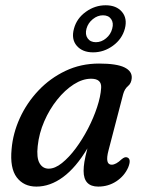

<svg xmlns="http://www.w3.org/2000/svg" viewBox="-20 -698 550 728"><path d="M391.5 -128Q377 -73.5 403.5 -73.5Q419.5 -73.5 441 -94Q454 -105 462.5 -101Q479 -95 466 -63Q451.5 -30.5 421 -10.5Q390.5 9.5 352.5 9.5Q297 9.5 297 -50Q297 -65.5 300 -84.2Q303 -103 311.5 -135.5Q268 -62.5 219 -26.5Q170 9.5 118 9.5Q70 9.5 43.5 -25.5Q17 -60.5 24 -133Q29 -192.5 55.2 -250.2Q81.5 -308 125.8 -354.8Q170 -401.5 228.2 -429.2Q286.5 -457 355.5 -457Q422 -457 451.8 -442.5Q481.5 -428 479.5 -401.5Q478 -382 465.2 -371.5Q452.5 -361 447 -341ZM123 -144.5Q118 -100 130 -79.2Q142 -58.5 164.5 -58.5Q188.5 -58.5 215 -79.8Q241.5 -101 267 -135.2Q292.5 -169.5 313.8 -210.5Q335 -251.5 348.2 -291.8Q361.5 -332 363.5 -364.5Q366 -399.5 325.5 -399.5Q293 -399.5 259.5 -378Q226 -356.5 196.8 -320Q167.5 -283.5 147.8 -238Q128 -192.5 123 -144.5ZM333 -499.5Q292.5 -499.5 271 -524.5Q249.5 -549.5 260.5 -589.5Q271 -628.5 305.5 -653.2Q340 -678 380.5 -678Q421.5 -678 442.5 -653Q463.5 -628 453.5 -589.5Q443 -550 408.5 -524.8Q374 -499.5 333 -499.5ZM370.5 -640Q350 -640 332 -625.5Q314 -611 308 -589.5Q302 -567.5 312.2 -552.8Q322.5 -538 343.5 -538Q364.5 -538 382.2 -552.8Q400 -567.5 405.5 -589.5Q411.5 -611 401.5 -625.5Q391.5 -640 370.5 -640Z"/></svg>

Font: Fraunces 72pt SuperSoft
Style: Italic
Weight: 400
Italic angle: -16°
Version: Version 1.000;[b76b70a41]